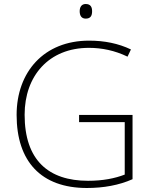

<svg xmlns="http://www.w3.org/2000/svg" viewBox="-20 -929 762 959"><path d="M408 -909C387 -909 378 -893 378 -873C378 -851 387 -836 408 -836C433 -836 440 -851 440 -873C440 -893 433 -909 408 -909ZM375 -355V-319H603V-57C554 -38 494 -26 420 -26C222 -26 103 -129 103 -356C103 -550 224 -690 424 -690C488 -690 553 -677 617 -646L634 -682C571 -712 502 -726 425 -726C199 -726 63 -569 63 -355C63 -123 185 10 414 10C497 10 575 -4 642 -34V-355Z"/></svg>

Font: Noto Sans Meetei Mayek ExtraLight
Style: Regular
Weight: 200
Designer: Monotype Design Team and Neelakash Kshetrimayum
Foundry: Monotype Imaging Inc.
Version: Version 2.002